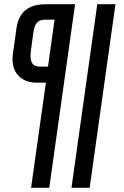

<svg xmlns="http://www.w3.org/2000/svg" viewBox="-20 -703 586 908"><path d="M213 185 335 -683H197C113 -683 69 -645 58 -570L41 -449C29 -365 75 -312 155 -312H197L127 185ZM440 -683 318 185H404L526 -683ZM126 -462 137 -544C144 -596 160 -610 197 -610H238L207 -388H170C135 -388 119 -407 126 -462Z"/></svg>

Font: Ropa Sans
Style: Italic
Weight: 400
Designer: Botio Nikoltchev
Foundry: Botjo Nikoltchev
Version: Version 1.002